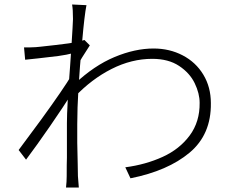

<svg xmlns="http://www.w3.org/2000/svg" viewBox="-20 -804 1040 855"><path d="M869 -346Q869 -388 847 -433.5Q825 -479 777.5 -510.5Q730 -542 658 -542Q566 -542 477 -497Q388 -452 313 -373L312 -430Q399 -512 490 -550Q581 -588 664 -588Q735 -588 793.5 -557.5Q852 -527 885.5 -471.5Q919 -416 919 -345Q921 -205 824 -124Q727 -43 561 -10L538 -59Q629 -71 704.5 -105.5Q780 -140 825 -201Q870 -262 869 -346ZM149 -544 92 -538 87 -593Q105 -592 139 -594L160 -596Q235 -604 283 -610.5Q331 -617 356 -626L380 -602Q341 -543 321 -505L307 -399Q262 -328 203 -242.5Q144 -157 96 -93L63 -136L163 -271Q264 -410 300 -471L305 -537L313 -569Q274 -559 239 -554.5Q204 -550 149 -544ZM301 -784 365 -781Q356 -736 346 -621Q324 -389 324 -251V-168Q324 -142 326 -76L327 -20L331 31H274Q277 4 277 -19Q277 -79 278 -102V-256Q278 -327 292 -507L297 -580Q305 -705 305 -719Q305 -763 301 -784Z"/></svg>

Font: Merged Yaku Han JP Light
Style: Regular
Weight: 300
Designer: Ryoko NISHIZUKA 西塚涼子 (kana, bopomofo & ideographs); Paul D. Hunt (Latin, Greek & Cyrillic); Sandoll Communications 산돌커뮤니
Foundry: Adobe
Version: Version 2.004